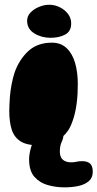

<svg xmlns="http://www.w3.org/2000/svg" viewBox="-20 -604 420 828"><path d="M144.5 22.5Q94.5 22.5 67.5 4.8Q40.5 -13 30.2 -46.2Q20 -79.5 20 -125.5Q20 -140 20.8 -154.8Q21.5 -169.5 22.5 -184Q23.5 -198.5 25.5 -212.5Q27.5 -226.5 30 -240Q32.5 -253.5 35.8 -266.5Q39 -279.5 43 -291.5Q63 -347.5 102.2 -383.8Q141.5 -420 204 -420Q242.5 -420 267.2 -396.5Q292 -373 303.8 -332.8Q315.5 -292.5 315.5 -241.5Q315.5 -220.5 314.5 -200.8Q313.5 -181 311.2 -162.8Q309 -144.5 305.5 -127.2Q302 -110 297.2 -94.8Q292.5 -79.5 286.8 -65.8Q281 -52 273.5 -41Q253 -11 221.2 5.8Q189.5 22.5 144.5 22.5ZM198 -441Q159 -441 128 -460Q97 -479 97 -514.5Q97 -534.5 111.5 -549.8Q126 -565 148 -574.2Q170 -583.5 192 -583.5Q216 -583.5 237.8 -572.8Q259.5 -562 273.2 -544Q287 -526 287 -503Q287 -469 261.2 -455Q235.5 -441 198 -441ZM258 204Q222.5 204 187.2 194.5Q152 185 128.8 159Q105.5 133 105.5 82.5Q105.5 62 113 34.5Q120.5 7 136 -17.5Q151 -41 166.8 -52.8Q182.5 -64.5 206.5 -64.5Q233.5 -64.5 243.8 -53.2Q254 -42 254 -27.5Q254 -8 246 8Q238 24 238 51.5Q238 63.5 242.8 73.8Q247.5 84 258.8 90Q270 96 287.5 96Q300 96 309.8 93.5Q319.5 91 334.5 91Q356 91 368 101Q380 111 380 137Q380 162.5 363 177.2Q346 192 318.2 198Q290.5 204 258 204Z"/></svg>

Font: Gluten Thin ExtraBold
Style: Regular
Weight: 800
Version: Version 1.300